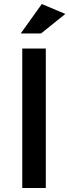

<svg xmlns="http://www.w3.org/2000/svg" viewBox="-20 -944 348 964"><path d="M91.8 0V-700.2H210V0ZM84 -775.9 189.9 -923.8 308.1 -874 186 -775.9Z"/></svg>

Font: TruenoRg
Style: Book
Weight: 400
Designer: Julieta Ulanovsky
Foundry: Julieta Ulanovsky
Version: Version 3.001b